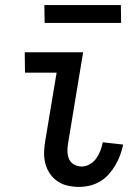

<svg xmlns="http://www.w3.org/2000/svg" viewBox="-20 -725 540 753"><path d="M290 8Q267 8 245 3Q223 -2 205 -14.5Q187 -27 175 -45Q163 -63 157.5 -85Q152 -107 153 -130Q154 -153 158 -176L202 -440H78L77 -520H306L247 -163Q244 -147 244.5 -131Q245 -115 251 -101Q257 -87 271 -79.5Q285 -72 301 -72Q317 -72 332.5 -81Q348 -90 358 -104.5Q368 -119 374 -135Q380 -151 383 -167L463 -158Q459 -138 451.5 -117.5Q444 -97 433 -78Q422 -59 407 -42Q392 -25 372.5 -13.5Q353 -2 332 3Q311 8 290 8ZM155 -635 154 -705H454L455 -635Z"/></svg>

Font: Iosevka Medium
Style: Italic
Weight: 500
Italic angle: -9°
Monospace: yes
Designer: Belleve Invis
Foundry: Belleve Invis
Version: Version 32.5.0; ttfautohint (v1.8.4)